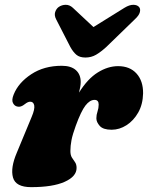

<svg xmlns="http://www.w3.org/2000/svg" viewBox="-20 -757 610 791"><path d="M51.5 -318Q40 -320 33.5 -332.5Q27 -345 36.5 -368Q56 -416.5 108.8 -451.2Q161.5 -486 234.5 -486Q272.5 -486 292.5 -468.2Q312.5 -450.5 312.5 -419Q312.5 -409.5 310.5 -398.5Q308.5 -387.5 305.5 -375.5Q341 -432.5 382.8 -458.5Q424.5 -484.5 466.5 -484.5Q515 -484.5 542.5 -454Q570 -423.5 569.5 -372.5Q568.5 -327 549.5 -293.5Q530.5 -260 501.2 -241.2Q472 -222.5 440 -222.5Q405 -222.5 391 -238.2Q377 -254 377 -269.5Q377 -284 381.8 -297.8Q386.5 -311.5 386.5 -326.5Q386.5 -345.5 369.5 -345.5Q350 -345.5 332 -322.2Q314 -299 292 -238.5Q279 -203 274.5 -179.5Q270 -156 270 -135Q270 -118 276.2 -108Q282.5 -98 289 -89Q295.5 -80 295.5 -65Q295.5 -30 246.5 -8Q197.5 14 108.5 14Q44.5 14 33.5 -25.8Q22.5 -65.5 49.5 -128.5L110.5 -275.5Q124 -307.5 121 -322.8Q118 -338 104.5 -338Q95 -338 83 -328.5Q65.5 -314 51.5 -318ZM418.5 -564Q395.5 -543 375.8 -531.5Q356 -520 332 -520Q308 -520 294.5 -531.5Q281 -543 269.5 -564L211.5 -677Q203 -693.5 207.2 -707Q211.5 -720.5 221.5 -728Q234.5 -737 250.5 -737.2Q266.5 -737.5 280 -725L365 -645.5L493 -725Q513.5 -737.5 529.5 -737.2Q545.5 -737 553 -728Q559.5 -720.5 556.2 -707Q553 -693.5 535 -677Z"/></svg>

Font: Fraunces 9pt Soft Black
Style: Italic
Weight: 900
Italic angle: -16°
Version: Version 1.000;[b76b70a41]